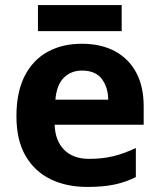

<svg xmlns="http://www.w3.org/2000/svg" viewBox="-20 -729 631 759"><path d="M303 -556Q379 -556 433.5 -527Q488 -498 518 -443Q548 -388 548 -308V-236H196Q198 -173 233.5 -137Q269 -101 332 -101Q385 -101 428 -111.5Q471 -122 517 -144V-29Q477 -9 432.5 0.5Q388 10 325 10Q243 10 180 -20.5Q117 -51 81 -113Q45 -175 45 -269Q45 -365 77.5 -428.5Q110 -492 168 -524Q226 -556 303 -556ZM304 -450Q261 -450 232.5 -422Q204 -394 199 -335H408Q407 -385 382 -417.5Q357 -450 304 -450ZM461 -709V-606H130V-709Z"/></svg>

Font: Noto Sans Canadian Aboriginal
Style: Regular
Weight: 400
Designer: Monotype Design Team, Typotheque's Kevin King
Foundry: Monotype Imaging Inc.
Version: Version 2.002